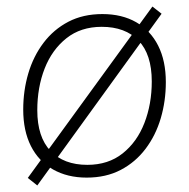

<svg xmlns="http://www.w3.org/2000/svg" viewBox="-20 -535 578 587"><path d="M245 8Q186 8 142 -17Q98 -42 74.5 -88.5Q51 -135 51 -200Q51 -258 66.5 -310.5Q82 -363 113 -404Q144 -445 189 -468.5Q234 -492 293 -492Q353 -492 396.5 -467Q440 -442 463.5 -395.5Q487 -349 487 -284Q487 -226 471.5 -173.5Q456 -121 425 -80Q394 -39 349 -15.5Q304 8 245 8ZM247 -31Q311 -31 355 -66Q399 -101 421.5 -159Q444 -217 444 -286Q444 -369 403.5 -411Q363 -453 291 -453Q227 -453 183 -418Q139 -383 116.5 -325.5Q94 -268 94 -198Q94 -116 134.5 -73.5Q175 -31 247 -31ZM94 32 65 9 446 -515 474 -493Z"/></svg>

Font: Nunito Sans 12pt ExtraLight
Style: Italic
Weight: 200
Italic angle: -9°
Designer: Vernon Adams
Foundry: Vernon Adams
Version: Version 3.101;gftools[0.9.27]